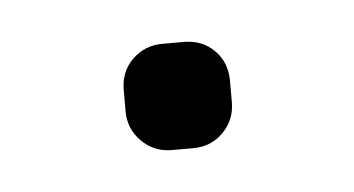

<svg xmlns="http://www.w3.org/2000/svg" viewBox="-25 -330 249 135"><g transform="rotate(-5 100.0 -262.5)"><path d="M62.5 -270V-255C62.5 -246.7 65.4 -239.6 71.2 -233.8C77.1 -227.9 84.2 -225 92.5 -225H107.5C116.2 -225 123.3 -227.9 129 -233.8C134.7 -239.6 137.5 -246.7 137.5 -255V-270C137.5 -278.7 134.7 -285.8 129 -291.5C123.3 -297.2 116.2 -300 107.5 -300H92.5C84.2 -300 77.1 -297.2 71.2 -291.5C65.4 -285.8 62.5 -278.7 62.5 -270Z"/></g></svg>

Font: lerotica
Style: Regular
Weight: 400
Designer: defharo
Foundry: deFharo
Version: Version 1.001 2011